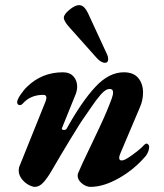

<svg xmlns="http://www.w3.org/2000/svg" viewBox="-20 -715 638 749"><path d="M53 -50Q53 -61 57 -69L158 -320Q161 -329 161 -334Q161 -345 149 -345Q98 -345 68 -310Q63 -305 58 -305Q48 -305 47 -315Q46 -325 60 -345.5Q74 -366 86 -377Q144 -433 225 -433Q252 -433 266.5 -417Q281 -401 281 -377Q281 -362 275 -347L222 -216L221 -213Q221 -211 223.5 -209.5Q226 -208 229 -208Q237 -208 240 -213Q299 -319 352 -376Q405 -433 463 -433Q501 -433 519.5 -410.5Q538 -388 538 -354Q538 -324 526 -297L451 -120Q445 -107 445 -99Q445 -89 455 -89Q466 -89 492 -107.5Q518 -126 533 -140Q546 -155 552 -155Q555 -155 558.5 -151Q562 -147 562 -143Q562 -125 549 -107Q504 -54 444 -20Q384 14 333 14Q316 14 299.5 0.5Q283 -13 283 -29Q283 -37 285 -40Q300 -75 313 -102Q326 -129 336 -150Q343 -165 370 -222Q397 -279 416 -331Q421 -344 421 -355Q421 -368 408 -368Q392 -368 373 -346Q354 -324 336 -297Q318 -270 312 -262Q295 -239 253.5 -170.5Q212 -102 182 -50Q164 -19 148.5 -2.5Q133 14 116 14Q106 14 90.5 5.5Q75 -3 64 -18Q53 -33 53 -50ZM359 -487 252 -607Q229 -632 229 -646Q229 -659 251 -677Q273 -695 288 -695Q299 -695 307.5 -687Q316 -679 325 -660L398 -502Q402 -494 402 -484Q402 -470 389 -470Q376 -470 359 -487Z"/></svg>

Font: EB Garamond
Style: Bold Italic
Weight: 700
Italic angle: -17.2°
Designer: Georg Duffner and Octavio Pardo
Foundry: Georg Duffner
Version: Version 1.000